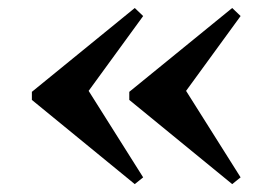

<svg xmlns="http://www.w3.org/2000/svg" viewBox="-20 -449 667 480"><path d="M560.5 -429 581.5 -408.9 445.2 -221.8 581.5 -5.6 560.5 11.3 303.2 -199.2V-219.4ZM316.9 -429 337.9 -408.9 201.6 -221.8 337.9 -5.6 316.9 11.3 59.7 -199.2V-219.4Z"/></svg>

Font: Playfair 5pt SemiExpanded Light ExtraBold
Style: Regular
Weight: 800
Version: Version 2.001;gftools[0.9.30]